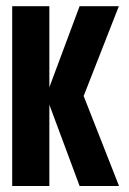

<svg xmlns="http://www.w3.org/2000/svg" viewBox="-20 -618 428 638"><path d="M20.5 0V-597.5H144V-328L244.5 -597.5H375L258 -299L375.5 0H244.5L144 -270V0Z"/></svg>

Font: Anybody Condensed SemiBold
Style: Regular
Weight: 600
Width: 3
Designer: Tyler Finck
Foundry: Etcetera Type Company
Version: Version 1.010; ttfautohint (v1.8.3) -l 8 -r 50 -G 200 -x 14 